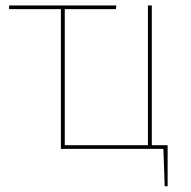

<svg xmlns="http://www.w3.org/2000/svg" viewBox="-20 -538 689 694"><path d="M528.7 -13.1V-518.3H514.7V-13.1H214.1V-505.1H398.9L400.6 -518.3H12.9V-505.1H200.1V0H570.6L575.3 135.3H585.9V-13.1Z"/></svg>

Font: Fira Sans Hair
Style: Regular
Weight: 100
Designer: bBox Type GmbH & Carrois Corporate GbR & Edenspiekermann AG
Foundry: bBox Type GmbH & Carrois Corporate GbR & Edenspiekermann AG
Version: Version 4.300;PS 004.300;hotconv 1.0.88;makeotf.lib2.5.64775